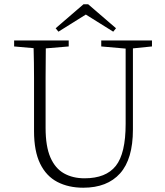

<svg xmlns="http://www.w3.org/2000/svg" viewBox="-20 -863 773 897"><path d="M453 -646V-674H690V-646L601 -637V-258Q601 -120 541 -53Q481 14 369 14Q300 14 248 -13Q196 -40 167.5 -98.5Q139 -157 139 -250V-361Q139 -430 139 -500Q139 -570 137 -638L46 -646V-674H301V-646L194 -637Q193 -569 193 -500Q193 -431 193 -361V-266Q193 -179 215.5 -127.5Q238 -76 279 -53Q320 -30 375 -30Q475 -30 521 -88Q567 -146 567 -284V-636ZM392 -843 522 -731 509 -715 381 -795 253 -715 240 -731 370 -843Z"/></svg>

Font: Source Serif Pro Light
Style: Regular
Weight: 300
Designer: Frank Grießhammer
Foundry: Adobe Systems Incorporated
Version: Version 3.001;hotconv 1.0.111;makeotfexe 2.5.65597